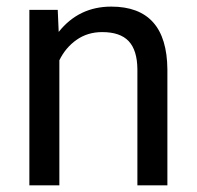

<svg xmlns="http://www.w3.org/2000/svg" viewBox="-20 -558 592 578"><path d="M153.8 -528.3 156.7 -461.9Q217.3 -538.1 314.9 -538.1Q482.4 -538.1 483.9 -349.1V0H393.6V-349.6Q393.1 -406.7 367.4 -434.1Q341.8 -461.4 287.6 -461.4Q243.7 -461.4 210.4 -438Q177.2 -414.6 158.7 -376.5V0H68.4V-528.3Z"/></svg>

Font: TypoPRO Roboto
Style: Regular
Weight: 400
Designer: Google
Version: Version 2.136; 2016